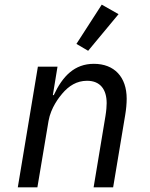

<svg xmlns="http://www.w3.org/2000/svg" viewBox="-20 -801 640 821"><path d="M139.9 0 187.5 -283.7C197.4 -341.3 234 -386.4 245.7 -400.2C274.1 -433.9 308.2 -455.6 352.3 -455.6C409.1 -455.6 436.1 -418 436.1 -359.7C436.1 -347.3 434.7 -327.4 430.8 -304L380.3 0H463.8L515.3 -308.9C519.5 -333.8 521.7 -358.3 521.7 -378.9C521.7 -471.9 468.8 -528.1 381.4 -528.1C299 -528.1 247.9 -475.9 209.9 -394.2H206L225.9 -516H142L56.1 0ZM306.8 -613.3 356.9 -583.8 486.9 -740.4 415.1 -781.2Z"/></svg>

Font: Margiela Mono Italic Text It
Style: Regular
Weight: 400
Designer: Mike Abbink, Paul van der Laan, Pieter van Rosmalen
Foundry: Bold Monday
Version: Version 2.003 2021